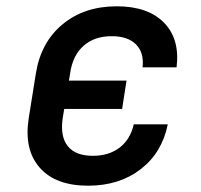

<svg xmlns="http://www.w3.org/2000/svg" viewBox="-20 -580 640 610"><path d="M260 10Q157 10 106.5 -47Q56 -104 71 -203L94 -347Q110 -446 179 -503Q248 -560 351 -560Q450 -560 501 -508Q552 -456 541 -366H433Q438 -413 412 -439Q386 -465 335 -465Q280 -465 245.5 -434.5Q211 -404 203 -348L199 -324H382L368 -234H184L179 -203Q171 -146 195.5 -115.5Q220 -85 275 -85Q326 -85 360 -111Q394 -137 405 -185H513Q495 -95 427 -42.5Q359 10 260 10Z"/></svg>

Font: NKDuy Mono SemiBold
Style: Italic
Weight: 600
Italic angle: -9°
Monospace: yes
Designer: NKDuy
Foundry: NKDuy
Version: Version 2.251; ttfautohint (v1.8.4.7-5d5b)